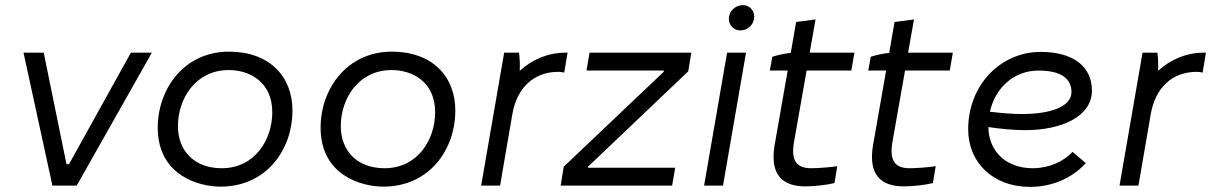

<svg xmlns="http://www.w3.org/2000/svg" viewBox="-20 -726 4737 751"><path d="M185 0H280L574 -520H492L250 -84H240L151 -520H72Z M842 4C1026 4 1124 -145 1124 -293C1124 -428 1033 -524 876 -524C699 -524 597 -377 597 -227C597 -38 760 4 842 4ZM847 -68C743 -68 676 -133 676 -233C676 -340 745 -452 875 -452C956 -452 1045 -406 1045 -287C1045 -181 978 -68 847 -68Z M1479 4C1663 4 1761 -145 1761 -293C1761 -428 1670 -524 1513 -524C1336 -524 1234 -377 1234 -227C1234 -38 1397 4 1479 4ZM1484 -68C1380 -68 1313 -133 1313 -233C1313 -340 1382 -452 1512 -452C1593 -452 1682 -406 1682 -287C1682 -181 1615 -68 1484 -68Z M1862 0H1936L1984 -279C2002 -384 2069 -445 2164 -445C2172 -445 2180 -444 2187 -442L2200 -520H2192C2123 -520 2061 -493 2013 -449C2014 -474 2013 -501 2010 -520H1952Z M2173 0H2609L2621 -70H2280V-74L2672 -447L2684 -520H2286L2274 -450H2577L2576 -445L2185 -74Z M2734 0H2808L2898 -520H2824ZM2876 -607C2904 -607 2930 -629 2930 -661C2930 -686 2911 -706 2886 -706C2857 -706 2831 -683 2831 -652C2831 -627 2850 -607 2876 -607Z M3130 3C3166 3 3218 -3 3244 -10L3255 -76C3232 -72 3180 -68 3153 -68C3099 -68 3072 -94 3086 -172L3135 -450H3310L3322 -520H3147L3170 -650L3094 -640L3073 -519C3050 -517 3023 -511 3001 -504L2991 -450H3061L3010 -159C2990 -42 3041 3 3130 3Z M3515 3C3551 3 3603 -3 3629 -10L3640 -76C3617 -72 3565 -68 3538 -68C3484 -68 3457 -94 3471 -172L3520 -450H3695L3707 -520H3532L3555 -650L3479 -640L3458 -519C3435 -517 3408 -511 3386 -504L3376 -450H3446L3395 -159C3375 -42 3426 3 3515 3Z M4009 5C4092 5 4172 -27 4227 -88L4175 -132C4142 -95 4083 -68 4020 -68C3913 -68 3847 -136 3846 -229C3893 -222 3943 -217 3992 -217C4128 -217 4251 -268 4251 -372C4251 -467 4176 -523 4051 -523C3893 -523 3767 -393 3767 -220C3767 -92 3862 5 4009 5ZM3852 -289C3873 -383 3946 -450 4042 -450C4133 -450 4171 -417 4171 -366C4171 -310 4092 -280 3978 -280C3937 -280 3893 -284 3852 -289Z M4359 0H4433L4481 -279C4499 -384 4566 -445 4661 -445C4669 -445 4677 -444 4684 -442L4697 -520H4689C4620 -520 4558 -493 4510 -449C4511 -474 4510 -501 4507 -520H4449Z"/></svg>

Font: Fixel Display 20240404
Style: Italic
Weight: 400
Italic angle: -10°
Designer: AlfaBravo + MacPaw
Foundry: Kyrylo Tkachov, Marchela Mozhyna, Serhii Makarenko, Maria Weinstein, Zakhar Kryvoshyya
Version: Version 1.211;Glyphs 3.2 (3225)